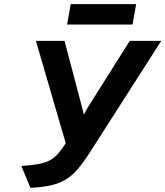

<svg xmlns="http://www.w3.org/2000/svg" viewBox="-20 -898 801 930"><path d="M127.5 12 83.5 -94Q133.5 -97.5 166 -103.5Q198.5 -109.5 220.8 -121.2Q243 -133 260.8 -153Q278.5 -173 298.5 -204L154 -700H292.5L378 -376Q380.5 -367.5 382.5 -359Q384.5 -350.5 386 -342.5Q394 -358.5 404.5 -376.5L608.5 -700H761L413.5 -157Q382.5 -108.5 354.8 -76.8Q327 -45 295.8 -26.8Q264.5 -8.5 224 0.2Q183.5 9 127.5 12ZM305 -779 322.5 -878H639.5L622 -779Z"/></svg>

Font: Overpass
Style: Bold Italic
Weight: 700
Italic angle: -10°
Designer: Delve Withrington, Dave Bailey, Thomas Jockin
Foundry: Delve Fonts LLC
Version: Version 4.000; ttfautohint (v1.8.3)